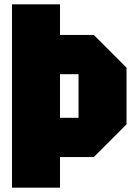

<svg xmlns="http://www.w3.org/2000/svg" viewBox="-20 -720 630 880"><path d="M35 140V-700H255V-560H410L560 -410V-150L410 0H255V140ZM255 -180H340V-380H255Z"/></svg>

Font: Tektur SemiCondensed Black
Style: Regular
Weight: 900
Width: 4
Designer: Adam Jagosz
Foundry: Adam Jagosz
Version: Version 1.005;gftools[0.9.30]